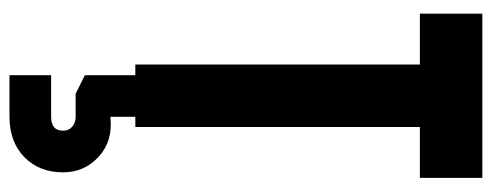

<svg xmlns="http://www.w3.org/2000/svg" viewBox="-344 -446 1062 415"><g transform="rotate(90 187.5 -239.0)"><path d="M255 0H233V54Q285 48 319 79Q353 110 353 156Q353 208 320 240Q287 272 233 272H143V182H233Q263 182 263 156Q263 144 254.5 136.5Q246 129 233 129H183L143 109V0H120V-615H10V-750H365V-615H255Z"/></g></svg>

Font: Mohave Bold
Style: Regular
Weight: 700
Designer: Gumpita Rahayu
Foundry: Tokotype
Version: Version 2.002;PS 002.002;hotconv 1.0.88;makeotf.lib2.5.64775